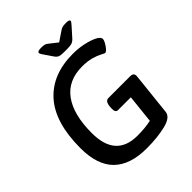

<svg xmlns="http://www.w3.org/2000/svg" viewBox="-239 -1005 1150 1150"><g transform="rotate(-45 336.0 -430.0)"><path d="M49 -275Q49 -491 145.5 -599Q242 -707 417 -707Q463 -707 507 -697.5Q551 -688 579 -673.5Q607 -659 607 -643Q607 -628 588 -600.5Q569 -573 557 -573Q554 -573 532.5 -584.5Q511 -596 479 -605Q447 -614 402 -614Q283 -614 222 -530.5Q161 -447 161 -291Q161 -86 344 -86Q410 -86 459 -97L478 -277H370Q358 -277 353 -286Q348 -295 349 -315L350 -328Q354 -369 380 -369H563Q580 -369 587 -362Q594 -355 593 -340L564 -68Q560 -27 491 -10Q422 7 330 7Q190 7 119.5 -62.5Q49 -132 49 -275ZM325 -776 286 -833Q276 -847 276 -854Q276 -867 307 -867Q325 -867 335.5 -864.5Q346 -862 356 -853L407 -813L469 -855Q479 -862 489.5 -864.5Q500 -867 519 -867Q547 -867 547 -856Q547 -852 543 -846.5Q539 -841 531 -832L481 -776Q468 -761 454.5 -756Q441 -751 414 -751H388Q361 -751 348.5 -755.5Q336 -760 325 -776Z"/></g></svg>

Font: Asap-MediumItalic
Style: Italic
Weight: 500
Italic angle: -6°
Designer: Pablo Cosgaya
Foundry: Omnibus-Type
Version: Version 2.000; ttfautohint (v1.8)